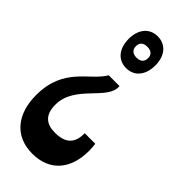

<svg xmlns="http://www.w3.org/2000/svg" viewBox="-331 -595 1120 1120"><g transform="rotate(45 229.0 -35.0)"><path d="M238 -536C171 -536 128 -485 128 -406C128 -325 171 -274 238 -274C305 -274 348 -325 348 -406C348 -485 305 -536 238 -536ZM238 -450C273 -450 288 -432 288 -406C288 -379 273 -360 238 -360C203 -360 188 -379 188 -406C188 -432 203 -450 238 -450ZM196 -173C139 -73 -22 -22 -22 208C-22 365 60 466 204 466C347 466 427 371 427 220C427 201 425 180 423 165H336V171C336 267 272 286 211 286C143 286 97 256 97 168C97 5 297 -65 285 -173Z"/></g></svg>

Font: Noto Serif Myanmar ExtraCondensed Black
Style: Regular
Weight: 900
Width: 2
Designer: Ben Mitchell and the Monotype Design Team
Foundry: Monotype Imaging Inc.
Version: Version 2.106